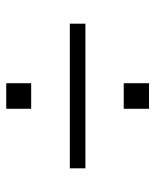

<svg xmlns="http://www.w3.org/2000/svg" viewBox="39 -623 498 616"><g transform="rotate(-90 288.0 -315.0)"><path d="M56 -290V-340H520V-290ZM247 -544H329V-464H247ZM247 -167H329V-86H247Z"/></g></svg>

Font: 42dot Sans Light
Style: Regular
Weight: 300
Designer: 42dot
Version: Version 1.000